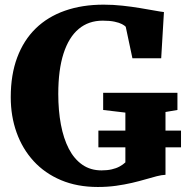

<svg xmlns="http://www.w3.org/2000/svg" viewBox="-20 -772 778 804"><path d="M389.5 11Q303.5 11 235.8 -17.5Q168 -46 121 -97.2Q74 -148.5 49.5 -217Q25 -285.5 25 -365Q25 -459 52 -531.2Q79 -603.5 129.5 -652.8Q180 -702 252 -727.2Q324 -752.5 414 -752.5Q454 -752.5 493 -748.2Q532 -744 566.5 -738.2Q601 -732.5 627 -727.8Q653 -723 666.5 -721.5L655 -528H534.5L506.5 -660Q502 -665 490.8 -671Q479.5 -677 459.8 -681.2Q440 -685.5 410 -685.5Q351 -685.5 309.5 -650.8Q268 -616 246 -547.8Q224 -479.5 224 -379Q224 -309 235 -250.5Q246 -192 268.2 -149Q290.5 -106 324.8 -82.2Q359 -58.5 405 -58.5Q429 -58.5 447.8 -62.8Q466.5 -67 480.8 -74.8Q495 -82.5 505 -92V-300.5L412 -311.5V-383.5H723V-311.5L673 -303V-40Q657 -39.5 636 -34Q615 -28.5 589.2 -21Q563.5 -13.5 532.5 -6.2Q501.5 1 465.8 6Q430 11 389.5 11ZM392 -155V-225H738V-155Z"/></svg>

Font: Merriweather Light 18pt Black
Style: Regular
Weight: 900
Version: Version 2.100